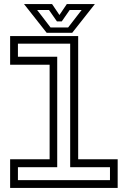

<svg xmlns="http://www.w3.org/2000/svg" viewBox="-20 -928 631 948"><path d="M30 0V-141.5H225V-608.5H30V-750H366V-141.5H561V0ZM68.5 -38.5H523V-102.5H326.5V-712.5H68.5V-648H262.5V-102.5H68.5ZM210.5 -766 98.5 -908H237L273.5 -854L310 -908H448.5L336.5 -766ZM229.5 -792.5H316.5L383 -878.5H324L285 -822.5H261L222 -878.5H163.5Z"/></svg>

Font: Tourney Expanded
Style: Regular
Weight: 400
Width: 7
Designer: Tyler Finck
Foundry: Etcetera Type Co
Version: Version 1.010; ttfautohint (v1.8.3)